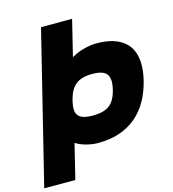

<svg xmlns="http://www.w3.org/2000/svg" viewBox="-193 -959 1159 1288"><g transform="rotate(-15 387.0 -315.0)"><path d="M784 -314Q766 -241 732.5 -181Q699 -121 649 -78.5Q599 -36 532.5 -13Q466 10 383 10Q344 10 301.5 -1Q259 -12 230 -31H228L169 210H-47L212 -840H428L367 -591H369Q387 -602 408.5 -611Q430 -620 452.5 -626Q475 -632 498 -635.5Q521 -639 542 -639Q626 -639 681.5 -615Q737 -591 765.5 -548Q794 -505 798 -445.5Q802 -386 784 -314ZM569 -311Q586 -381 563 -414.5Q540 -448 463 -448Q386 -448 346.5 -415.5Q307 -383 289 -311Q280 -275 281 -249.5Q282 -224 294.5 -208Q307 -192 332 -184.5Q357 -177 396 -177Q473 -177 512.5 -208Q552 -239 569 -311Z"/></g></svg>

Font: TypoPRO Sinkin Sans
Style: 900 X Black Italic
Weight: 950
Italic angle: -112°
Designer: Keith Bates
Foundry: K-Type
Version: Sinkin Sans (version 1.0)  by Keith Bates   •   © 2014   www